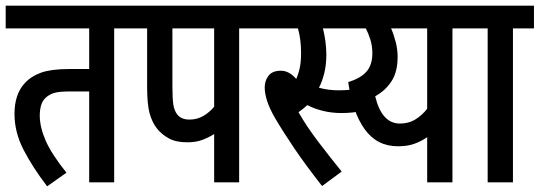

<svg xmlns="http://www.w3.org/2000/svg" viewBox="-20 -642 1900 676"><path d="M382 -542V0H294V-320H226Q189 -320 171.5 -315Q154 -310 141 -298Q129 -287 124.5 -270.5Q120 -254 120 -235Q120 -195 140.5 -147.5Q161 -100 214 -34L146 14Q96 -51 63.5 -113.5Q31 -176 31 -241Q31 -310 67 -349Q90 -374 125.5 -386.5Q161 -399 224 -399H294V-542H0V-622H456V-542Z M822 -542V0H734V-170Q715 -158 692.5 -149.5Q670 -141 639 -141Q599 -141 574 -155Q549 -169 533 -189Q515 -212 506.5 -244Q498 -276 498 -335V-542H444V-622H897V-542ZM734 -542H587V-340Q587 -293 590.5 -272.5Q594 -252 604 -239Q618 -221 647 -221Q674 -221 695.5 -233.5Q717 -246 734 -266Z M1172 -324Q1194 -324 1213 -326Q1232 -328 1250 -333L1258 -253Q1240 -248 1221.5 -246Q1203 -244 1182 -244Q1147 -244 1115.5 -252Q1084 -260 1062 -272Q1047 -258 1031 -247Q1060 -196 1102 -141Q1144 -86 1183 -38L1114 13Q1056 -61 1017 -118.5Q978 -176 948 -227Q929 -260 920.5 -286.5Q912 -313 912 -334Q912 -358 925.5 -375.5Q939 -393 969 -393Q998 -393 1023 -364Q1031 -382 1035.5 -403.5Q1040 -425 1040 -455Q1040 -504 1029 -542H885V-622H1223V-542H1117Q1122 -523 1125.5 -498.5Q1129 -474 1129 -450Q1129 -413 1121.5 -383.5Q1114 -354 1103 -333Q1137 -324 1172 -324Z M1647 -622V-542H1573V0H1484V-159Q1464 -145 1439.5 -136Q1415 -127 1381 -127Q1307 -127 1264 -187Q1221 -247 1206 -353Q1249 -366 1270 -389.5Q1291 -413 1291 -455Q1291 -480 1284 -502.5Q1277 -525 1268 -542H1181V-622ZM1301 -303Q1324 -207 1388 -207Q1419 -207 1442.5 -221.5Q1466 -236 1484 -259V-542H1357Q1367 -519 1373.5 -493Q1380 -467 1380 -442Q1380 -389 1358.5 -356Q1337 -323 1301 -303Z M1786 -542V0H1697V-542H1635V-622H1860V-542Z"/></svg>

Font: Noto Sans ExtraCondensed Medium
Style: Italic
Weight: 500
Width: 2
Italic angle: -12°
Designer: Monotype Design Team
Foundry: Monotype Imaging Inc.
Version: Version 2.013; ttfautohint (v1.8.4.7-5d5b)